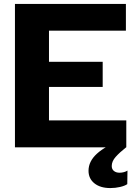

<svg xmlns="http://www.w3.org/2000/svg" viewBox="-20 -749 698 976"><path d="M56 0V-729H620V-593H229V-137H622V0ZM213 -307V-435H502V-307ZM541 207Q490 207 460 183Q430 159 430 119Q430 71 473 32Q516 -7 592 -34L613 -15L621 0Q588 26 568 48.5Q548 71 548 95Q548 111 559 120Q570 129 588 129Q599 129 610 126Q621 123 628 118L627 187Q614 196 590 201.5Q566 207 541 207Z"/></svg>

Font: Hubot Sans
Style: Bold
Weight: 700
Designer: Deni Anggara
Foundry: GitHub, Inc., Subsidiary of Microsoft Corporation
Version: Version 2.000